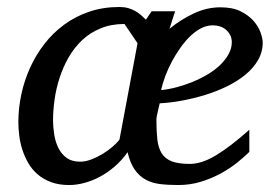

<svg xmlns="http://www.w3.org/2000/svg" viewBox="-20 -514 785 546"><path d="M727.1 -393.1Q727.1 -365.7 713.6 -342.8Q700.2 -319.8 677.5 -301.3Q654.8 -282.7 625.2 -268.3Q595.7 -253.9 563 -243.9Q530.3 -233.9 497.1 -227.8Q463.9 -221.7 434.1 -220.2Q433.1 -215.3 431.6 -209.2Q430.2 -203.1 428.7 -196.8Q427.2 -190.4 426 -184.3Q424.8 -178.2 424.8 -173.8Q424.8 -140.6 427.5 -116.9Q430.2 -93.3 439.9 -77.9Q449.7 -62.5 468.5 -55.2Q487.3 -47.9 520 -47.9Q553.7 -47.9 594.2 -72.3Q634.8 -96.7 689 -145V-82Q675.3 -68.4 655 -52Q634.8 -35.6 608.6 -21.2Q582.5 -6.8 551.8 2.7Q521 12.2 486.8 12.2Q457.5 12.2 434.3 9.3Q411.1 6.3 393.3 -3.7Q375.5 -13.7 362.8 -32Q350.1 -50.3 342.8 -81.1Q326.2 -57.6 305.9 -40.3Q285.6 -22.9 263.7 -11.2Q241.7 0.5 219.5 6.3Q197.3 12.2 176.8 12.2Q147.5 12.2 125.2 3.9Q103 -4.4 86.9 -18.3Q70.8 -32.2 60.3 -50.5Q49.8 -68.8 43.5 -88.6Q37.1 -108.4 34.7 -128.7Q32.2 -148.9 32.2 -167Q32.2 -205.6 40.5 -244.9Q48.8 -284.2 65.2 -320.6Q81.5 -356.9 106 -388.7Q130.4 -420.4 162.4 -443.8Q194.3 -467.3 233.6 -480.7Q272.9 -494.1 319.8 -494.1Q333.5 -494.1 344.5 -491Q355.5 -487.8 364.5 -482.7Q373.5 -477.5 380.9 -471.2Q388.2 -464.8 395 -458L411.1 -481.9H478Q476.6 -478 474.6 -471.7Q472.7 -465.3 470.2 -458L465.8 -443.8Q463.9 -437 461.9 -432.1Q494.1 -458.5 531 -475.8Q567.9 -493.2 606.9 -493.2Q641.6 -493.2 664.6 -481.7Q687.5 -470.2 701.4 -454.1Q715.3 -438 721.2 -420.9Q727.1 -403.8 727.1 -393.1ZM334 -445.8Q295.9 -445.8 265.9 -433.3Q235.8 -420.9 213.4 -399.7Q190.9 -378.4 175 -350.6Q159.2 -322.8 149.4 -292.5Q139.6 -262.2 135.3 -231.4Q130.9 -200.7 130.9 -172.9Q130.9 -151.9 134.3 -130.9Q137.7 -109.9 146.2 -92.8Q154.8 -75.7 169.7 -64.9Q184.6 -54.2 208 -54.2Q222.7 -54.2 239.5 -60.5Q256.3 -66.9 272 -76.4Q287.6 -85.9 300.3 -96.9Q313 -107.9 319.8 -117.2L371.1 -391.1ZM639.2 -394Q639.2 -413.6 624.5 -427.7Q609.9 -441.9 584 -441.9Q567.9 -441.9 551.8 -433.6Q535.6 -425.3 521 -411.1Q506.3 -397 493.2 -378.4Q480 -359.9 469 -339.4Q458 -318.8 450.2 -297.9Q442.4 -276.9 438 -257.8Q459 -259.8 482.2 -265.9Q505.4 -272 527.8 -281.2Q550.3 -290.5 570.6 -302.5Q590.8 -314.5 606 -329.1Q621.1 -343.8 630.1 -360.1Q639.2 -376.5 639.2 -394Z"/></svg>

Font: Charis SIL
Style: Italic
Weight: 400
Italic angle: -11°
Foundry: SIL International
Version: Version 4.112